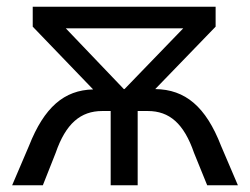

<svg xmlns="http://www.w3.org/2000/svg" viewBox="-20 -549 740 569"><path d="M523 -465 349 -285H347L175 -465ZM619 -470V-529H77V-470L256 -284C170 -282 111 -231 66 -117L16 0H107L145 -96C175 -183 219 -220 283 -220H308V0H388V-220H418C482 -220 525 -183 555 -96L594 0H685L635 -117C590 -233 529 -284 440 -285Z"/></svg>

Font: Montserrat-Alt1 Med
Style: Regular
Weight: 500
Designer: Differentunic
Foundry: Differentunic
Version: Version 7.222